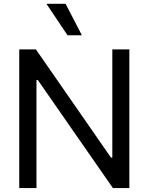

<svg xmlns="http://www.w3.org/2000/svg" viewBox="-20 -959 758 979"><path d="M639.6 0H555.7L172.9 -550.8H166V0H78.1V-707H163.1L545.9 -155.3H552.7V-707H639.6ZM216.8 -939.5H314.5L397.5 -779.3H324.2Z"/></svg>

Font: Pretendard GOV Variable
Style: Regular
Weight: 400
Designer: Base glyphs from Inter by Rasmus Andersson; Hangul glyphs from Noto Sans CJK(Source Han Sans) by Jang Soo-young and Kang
Foundry: Kil Hyung-jin
Version: Version 1.307;Glyphs 3.2 (3192)